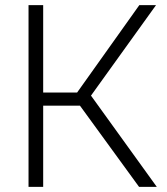

<svg xmlns="http://www.w3.org/2000/svg" viewBox="-20 -727 648 747"><path d="M91 0V-707H148V-367H280L522 -707H587L334 -355L590 0H521L291 -316H148V0Z"/></svg>

Font: Onest ExtraLight
Style: Regular
Weight: 250
Designer: Dmitri Voloshin, Andrey Kudryavtsev
Foundry: Dmitri Voloshin, Andrey Kudryavtsev
Version: Version 1.000;gftools[0.9.33]